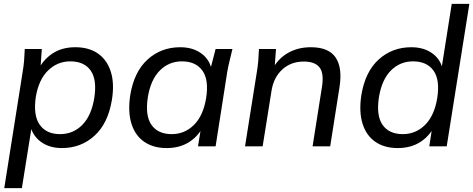

<svg xmlns="http://www.w3.org/2000/svg" viewBox="-20 -756 2445 992"><path d="M2 216 97 -384Q102 -413 104.5 -443Q107 -473 108 -503H196L188 -387H173Q200 -445 249.5 -478.5Q299 -512 369 -512Q439 -512 486 -479.5Q533 -447 552.5 -385.5Q572 -324 558 -239Q538 -118 468 -54.5Q398 9 300 9Q234 9 189.5 -24.5Q145 -58 135 -115H146L93 216ZM290 -63Q358 -63 405 -110.5Q452 -158 467 -249Q482 -344 448.5 -391.5Q415 -439 343 -439Q277 -439 228.5 -392Q180 -345 165 -255Q151 -159 185.5 -111Q220 -63 290 -63Z M841 9Q772 9 725 -23.5Q678 -56 659 -117.5Q640 -179 653 -265Q673 -386 743 -449Q813 -512 911 -512Q977 -512 1021.5 -479Q1066 -446 1075 -388L1064 -387L1094 -503H1181Q1174 -473 1166.5 -443Q1159 -413 1154 -384L1094 0H1003L1022 -117H1037Q1011 -58 961 -24.5Q911 9 841 9ZM867 -63Q934 -63 982 -110.5Q1030 -158 1045 -249Q1060 -344 1025.5 -391.5Q991 -439 920 -439Q853 -439 806 -392Q759 -345 744 -255Q729 -159 762.5 -111Q796 -63 867 -63Z M1246 0 1307 -384Q1312 -413 1314.5 -443Q1317 -473 1318 -503H1406L1398 -395L1385 -394Q1415 -452 1467 -482Q1519 -512 1586 -512Q1678 -512 1714 -459Q1750 -406 1734 -305L1686 0H1595L1643 -304Q1655 -376 1631.5 -407Q1608 -438 1550 -438Q1483 -438 1438.5 -397Q1394 -356 1383 -288L1337 0Z M2035 9Q1966 9 1919 -23.5Q1872 -56 1853 -117.5Q1834 -179 1847 -265Q1867 -386 1937 -449Q2007 -512 2105 -512Q2171 -512 2215.5 -479Q2260 -446 2269 -388H2259L2314 -736H2405L2288 0H2198L2216 -117H2231Q2205 -58 2155 -24.5Q2105 9 2035 9ZM2061 -63Q2128 -63 2176 -110.5Q2224 -158 2239 -249Q2254 -344 2219.5 -391.5Q2185 -439 2114 -439Q2047 -439 2000 -392Q1953 -345 1938 -255Q1923 -159 1956.5 -111Q1990 -63 2061 -63Z"/></svg>

Font: Mulish ExtraLight Medium
Style: Italic
Weight: 500
Italic angle: -9°
Version: Version 3.603